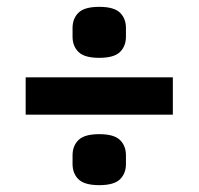

<svg xmlns="http://www.w3.org/2000/svg" viewBox="-20 -588 580 561"><path d="M55 -253V-362H485V-253ZM270 -47Q227 -47 209.5 -64Q192 -81 192 -109V-134Q192 -162 209.5 -179Q227 -196 270 -196Q313 -196 330.5 -179Q348 -162 348 -134V-109Q348 -81 330.5 -64Q313 -47 270 -47ZM270 -419Q227 -419 209.5 -436Q192 -453 192 -481V-506Q192 -534 209.5 -551Q227 -568 270 -568Q313 -568 330.5 -551Q348 -534 348 -506V-481Q348 -453 330.5 -436Q313 -419 270 -419Z"/></svg>

Font: IBM Plex Sans Cond
Style: Bold
Weight: 700
Width: 3
Designer: Mike Abbink, Paul van der Laan, Pieter van Rosmalen
Foundry: Bold Monday
Version: Version 1.3